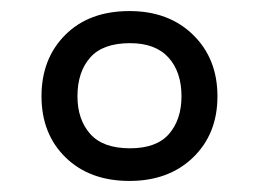

<svg xmlns="http://www.w3.org/2000/svg" viewBox="-20 -744 468 347"><path d="M214 -417Q142 -417 98.5 -459.5Q55 -502 55 -570Q55 -638 98 -681Q141 -724 214 -724Q285 -724 329 -681Q373 -638 373 -570Q373 -502 329 -459.5Q285 -417 214 -417ZM215 -476Q263 -476 285.5 -502Q308 -528 308 -570Q308 -614 284.5 -640Q261 -666 215 -666Q166 -666 143 -640Q120 -614 120 -570Q120 -528 143 -502Q166 -476 215 -476Z"/></svg>

Font: Noto Sans Cypro Minoan
Style: Regular
Weight: 400
Designer: David Williams
Foundry: David Williams
Version: Version 1.503; ttfautohint (v1.8.4.7-5d5b)